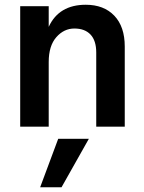

<svg xmlns="http://www.w3.org/2000/svg" viewBox="-20 -533 605 808"><path d="M239 255H149L225 51H354ZM505 0H385V-312Q385 -362 361 -387.5Q337 -413 293 -413Q249 -413 217 -376.5Q185 -340 185 -272V0H65V-507H185V-420Q228 -513 341 -513Q417 -513 461 -467Q505 -421 505 -337Z"/></svg>

Font: Hind Kochi SemiBold
Style: Regular
Weight: 600
Designer: Dhruvi Tolia
Foundry: Indian Type Foundry
Version: Version 0.702;PS 1.0;hotconv 1.0.81;makeotf.lib2.5.63406